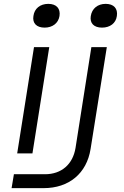

<svg xmlns="http://www.w3.org/2000/svg" viewBox="-20 -794 640 994"><path d="M211 -651C252 -651 282 -674 288 -711C294 -750 272 -774 230 -774C188 -774 158 -750 153 -711C147 -674 169 -651 211 -651ZM508 -651C550 -651 580 -674 585 -711C591 -750 569 -774 527 -774C486 -774 456 -750 450 -711C444 -674 466 -651 508 -651ZM40 180H206C337 180 429 104 449 -23L533 -550H453L371 -28C357 57 298 108 213 108H52ZM69 0H148L235 -550H156Z"/></svg>

Font: JetBrains Mono Light
Style: Italic
Weight: 336
Italic angle: -9°
Monospace: yes
Designer: Philipp Nurullin, Konstantin Bulenkov
Foundry: JetBrains
Version: Version 2.305